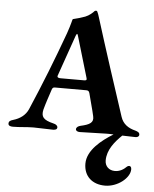

<svg xmlns="http://www.w3.org/2000/svg" viewBox="-66 -731 856 1069"><g transform="rotate(5 361.5 -196.0)"><path d="M703 -33C663 -43 633 -63 620 -103C564 -273 501 -466 445 -646C442 -657 439 -664 435 -673C433 -678 430 -679 427 -679C425 -679 422 -678 419 -676C411 -667 393 -650 370 -641C345 -632 327 -627 302 -621C299 -617 296 -594 277 -540C221 -386 168 -251 103 -100C88 -66 58 -44 20 -33C6 -29 -4 -24 -4 -11C-4 1 7 5 22 5C62 5 97 -1 137 -1C177 -1 207 2 246 2C261 2 269 -3 269 -12C269 -23 259 -30 245 -33C187 -47 174 -65 183 -105C192 -139 206 -180 218 -216C221 -227 225 -233 235 -233H412C423 -233 427 -228 430 -218C440 -177 454 -130 462 -93C471 -57 447 -44 397 -33C384 -30 373 -23 373 -12C373 -3 383 2 395 2C436 2 506 -2 545 -2C556 -2 570 -2 584 -1C520 38 442 99 442 174C442 245 490 287 561 287C632 287 699 232 699 184C699 171 693 166 686 166C682 166 677 168 674 171C658 187 637 201 609 201C576 201 553 179 553 147C553 87 593 40 633 1C661 2 688 3 707 3C718 3 727 -2 727 -12C727 -24 717 -29 703 -33ZM393 -287H263C254 -287 245 -289 245 -296C245 -299 246 -302 247 -304L326 -530C329 -536 331 -541 333 -541C335 -541 337 -537 339 -530L406 -304C407 -300 408 -298 408 -294C408 -289 404 -287 393 -287Z"/></g></svg>

Font: EB Garamond
Style: Bold
Weight: 700
Designer: Georg Duffner and Octavio Pardo
Foundry: Georg Duffner
Version: Version 1.000;PS 001.000;hotconv 1.0.88;makeotf.lib2.5.64775